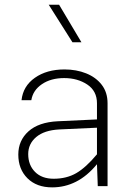

<svg xmlns="http://www.w3.org/2000/svg" viewBox="-20 -789 573 814"><path d="M436 -351.1V0H394.5L391.1 -92.8Q349.6 -42.5 302.2 -18.6Q254.9 5.4 201.2 5.4Q135.3 5.4 96.4 -33.2Q57.6 -71.8 57.6 -133.8Q57.6 -193.4 100.8 -232.2Q144 -271 225.1 -274.9L391.1 -282.7V-351.1Q391.1 -403.3 349.9 -430.7Q308.6 -458 252 -458Q195.8 -458 157.7 -432.1Q119.6 -406.2 112.8 -364.3H71.3Q77.6 -423.8 127.9 -459.2Q178.2 -494.6 253.4 -494.6Q303.7 -494.6 345.2 -478Q386.7 -461.4 411.4 -429.4Q436 -397.5 436 -351.1ZM99.6 -135.7Q99.6 -89.4 128.4 -60.3Q157.2 -31.2 207.5 -31.2Q262.2 -31.2 303.2 -54.9Q344.2 -78.6 391.1 -134.8V-247.6L231 -240.2Q167.5 -236.8 133.5 -208Q99.6 -179.2 99.6 -135.7ZM325.2 -609.9H287.1L186.5 -769H230.5Z"/></svg>

Font: Estedad-FD ExtraLight
Style: Regular
Weight: 200
Designer: Amin Abedi
Version: Version 7.3